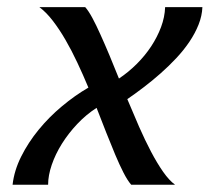

<svg xmlns="http://www.w3.org/2000/svg" viewBox="-20 -508 577 528"><path d="M340.8 0Q330.6 -11.7 319.6 -33.2Q308.6 -54.7 296.9 -82.5Q285.2 -110.4 272.2 -143.3Q259.3 -176.3 245.6 -211.4Q216.8 -192.9 192.4 -167Q168 -141.1 150.1 -112.5Q132.3 -84 122.3 -54.7Q112.3 -25.4 112.3 0H14.6Q19 -39.1 38.3 -77.6Q57.6 -116.2 86.2 -151.1Q114.7 -186 150.4 -215.8Q186 -245.6 223.1 -267.1Q208.5 -302.2 192.6 -335.9Q176.8 -369.6 159.9 -398.7Q143.1 -427.7 125.2 -450.9Q107.4 -474.1 88.4 -488.3H214.4Q223.6 -478 234.1 -458.5Q244.6 -439 256.3 -412.8Q268.1 -386.7 281 -356Q293.9 -325.2 307.1 -292Q333.5 -309.6 356.2 -332.3Q378.9 -355 395.8 -380.6Q412.6 -406.2 422.9 -433.6Q433.1 -460.9 434.1 -488.3H536.6Q535.6 -464.4 526.1 -440.4Q516.6 -416.5 501 -393.3Q485.4 -370.1 464.8 -348.1Q444.3 -326.2 421.6 -306.2Q398.9 -286.1 375.2 -268.1Q351.6 -250 330.1 -235.4Q346.2 -196.8 362.5 -159.4Q378.9 -122.1 395.5 -90.6Q412.1 -59.1 428.7 -35.4Q445.3 -11.7 461.4 0Z"/></svg>

Font: Andika New Basic
Style: Italic
Weight: 400
Italic angle: -14°
Designer: Victor Gaultney, Annie Olsen, Julie Remington, Don Collingsworth, Eric Hays
Foundry: SIL International
Version: Version 5.500